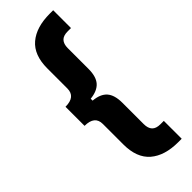

<svg xmlns="http://www.w3.org/2000/svg" viewBox="-309 -803 1012 1012"><g transform="rotate(-45 196.5 -297.0)"><path d="M356.9 182.1H332Q230.5 182.1 174.3 133.8Q118.2 85.4 118.2 -14.2V-167Q118.2 -228 43 -228V-370.1Q118.2 -370.1 118.2 -431.2V-581.1Q118.2 -680.2 174.3 -728Q230.5 -775.9 332 -775.9H356.9V-643.1H332Q299.8 -643.1 284.9 -627.2Q270 -611.3 270 -580.1V-425.8Q270 -367.7 244.9 -339.6Q219.7 -311.5 167 -306.2V-292Q219.7 -287.6 244.9 -259.3Q270 -231 270 -172.9V-14.2Q270 17.1 284.9 33Q299.8 48.8 332 48.8H356.9Z"/></g></svg>

Font: Sora
Style: Bold
Weight: 700
Designer: Jonathan Barnbrook, Julián Moncada
Foundry: Barnbrook Fonts
Version: Version 2.000